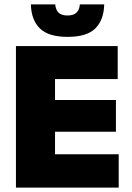

<svg xmlns="http://www.w3.org/2000/svg" viewBox="-20 -847 594 867"><path d="M52 0V-639H228.5V0ZM104.5 0V-150.5H516V0ZM156 -252V-395.5H503.5V-252ZM104.5 -490V-639H511.5V-490ZM285 -680.5Q198.5 -680.5 159.8 -719Q121 -757.5 119.5 -827H229.5Q231 -804 244 -790.5Q257 -777 285 -777Q312.5 -777 325.8 -790.2Q339 -803.5 340.5 -827H450.5Q449 -757.5 410.8 -719Q372.5 -680.5 285 -680.5Z"/></svg>

Font: Anek Latin ExtraBold
Style: Regular
Weight: 800
Designer: Yesha Goshar
Foundry: Ek Type
Version: Version 1.003